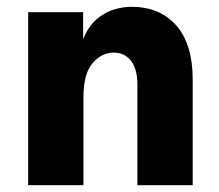

<svg xmlns="http://www.w3.org/2000/svg" viewBox="-20 -546 646 566"><path d="M548 0H385V-296Q385 -343 366 -367Q347 -391 315 -391Q280 -391 253 -360Q226 -329 226 -259V0H63V-510H225V-430Q240 -468 264.5 -489Q289 -510 316 -518Q343 -526 367 -526Q451 -526 499.5 -471Q548 -416 548 -312Z"/></svg>

Font: Wix Madefor Text ExtraBold
Style: Regular
Weight: 800
Designer: Dalton Maag Ltd
Foundry: Dalton Maag Ltd
Version: Version 3.100